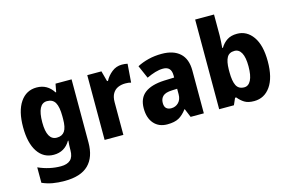

<svg xmlns="http://www.w3.org/2000/svg" viewBox="-117 -1139 2388 1572"><g transform="rotate(-15 1077.0 -353.0)"><path d="M230 -652Q321 -652 371 -573H376L389 -642H525V-107Q525 17 459 82Q393 147 256 147Q201 147 155.5 139Q110 131 67 112V-19Q161 23 257 23Q311 23 338.5 -2.5Q366 -28 366 -84V-93Q366 -109 367 -128Q368 -147 370 -164H366Q318 -83 226 -83Q139 -83 89.5 -157.5Q40 -232 40 -366Q40 -502 91 -577Q142 -652 230 -652ZM284 -522Q202 -522 202 -363Q202 -212 286 -212Q331 -212 352.5 -243.5Q374 -275 374 -347V-370Q374 -449 353 -485.5Q332 -522 284 -522Z M953 -652Q978 -652 1001 -647L989 -490Q971 -496 941 -496Q907 -496 879 -484Q851 -472 834 -444Q817 -416 817 -370V-93H658V-642H778L802 -553H810Q830 -592 867.5 -622Q905 -652 953 -652Z M1291 -653Q1390 -653 1444.5 -603.5Q1499 -554 1499 -456V-93H1387L1357 -166H1354Q1322 -123 1286 -103Q1250 -83 1188 -83Q1117 -83 1075.5 -130Q1034 -177 1034 -259Q1034 -346 1090 -388.5Q1146 -431 1254 -436L1340 -439V-457Q1340 -533 1270 -533Q1238 -533 1203 -522.5Q1168 -512 1130 -494L1082 -604Q1126 -627 1178.5 -640Q1231 -653 1291 -653ZM1295 -342Q1241 -340 1218.5 -319Q1196 -298 1196 -262Q1196 -230 1211.5 -216Q1227 -202 1253 -202Q1290 -202 1315 -227.5Q1340 -253 1340 -297V-344Z M1789 -676Q1789 -651 1787 -623.5Q1785 -596 1783 -571H1789Q1811 -608 1844.5 -630Q1878 -652 1929 -652Q2012 -652 2063.5 -579Q2115 -506 2115 -369Q2115 -231 2063 -157Q2011 -83 1924 -83Q1873 -83 1843 -101.5Q1813 -120 1789 -150H1779L1754 -93H1629V-853H1789ZM1873 -522Q1828 -522 1809 -488.5Q1790 -455 1789 -387V-364Q1789 -288 1808 -250.5Q1827 -213 1875 -213Q1911 -213 1931.5 -253Q1952 -293 1952 -371Q1952 -446 1931.5 -484Q1911 -522 1873 -522Z"/></g></svg>

Font: Noto Sans Telugu UI SemiCondensed ExtraBold
Style: Regular
Weight: 800
Width: 4
Designer: Jelle Bosma - Monotype Design Team
Foundry: Monotype Imaging Inc.
Version: Version 2.005; ttfautohint (v1.8.4.7-5d5b)